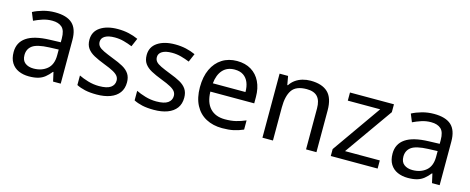

<svg xmlns="http://www.w3.org/2000/svg" viewBox="-33 -1044 3798 1552"><g transform="rotate(15 1866.0 -268.0)"><path d="M288 -545Q386 -545 433 -502Q480 -459 480 -365V0H416L399 -76H395Q372 -47 347.5 -27.5Q323 -8 291.5 1Q260 10 215 10Q167 10 128.5 -7Q90 -24 68 -59.5Q46 -95 46 -149Q46 -229 109 -272.5Q172 -316 303 -320L394 -323V-355Q394 -422 365 -448Q336 -474 283 -474Q241 -474 203 -461.5Q165 -449 132 -433L105 -499Q140 -518 188 -531.5Q236 -545 288 -545ZM314 -259Q214 -255 175.5 -227Q137 -199 137 -148Q137 -103 164.5 -82Q192 -61 235 -61Q303 -61 348 -98.5Q393 -136 393 -214V-262Z M995 -148Q995 -96 969 -61Q943 -26 895 -8Q847 10 781 10Q725 10 684.5 1Q644 -8 613 -24V-104Q645 -88 690.5 -74.5Q736 -61 783 -61Q850 -61 880 -82.5Q910 -104 910 -140Q910 -160 899 -176Q888 -192 859.5 -208Q831 -224 778 -244Q726 -264 689 -284Q652 -304 632 -332Q612 -360 612 -404Q612 -472 667.5 -509Q723 -546 813 -546Q862 -546 904.5 -536.5Q947 -527 984 -510L954 -440Q920 -454 883 -464Q846 -474 807 -474Q753 -474 724.5 -456.5Q696 -439 696 -409Q696 -387 709 -371.5Q722 -356 752.5 -341.5Q783 -327 834 -307Q885 -288 921 -268Q957 -248 976 -219.5Q995 -191 995 -148Z M1474 -148Q1474 -96 1448 -61Q1422 -26 1374 -8Q1326 10 1260 10Q1204 10 1163.5 1Q1123 -8 1092 -24V-104Q1124 -88 1169.5 -74.5Q1215 -61 1262 -61Q1329 -61 1359 -82.5Q1389 -104 1389 -140Q1389 -160 1378 -176Q1367 -192 1338.5 -208Q1310 -224 1257 -244Q1205 -264 1168 -284Q1131 -304 1111 -332Q1091 -360 1091 -404Q1091 -472 1146.5 -509Q1202 -546 1292 -546Q1341 -546 1383.5 -536.5Q1426 -527 1463 -510L1433 -440Q1399 -454 1362 -464Q1325 -474 1286 -474Q1232 -474 1203.5 -456.5Q1175 -439 1175 -409Q1175 -387 1188 -371.5Q1201 -356 1231.5 -341.5Q1262 -327 1313 -307Q1364 -288 1400 -268Q1436 -248 1455 -219.5Q1474 -191 1474 -148Z M1811 -546Q1880 -546 1929.5 -516Q1979 -486 2005.5 -431.5Q2032 -377 2032 -304V-251H1665Q1667 -160 1711.5 -112.5Q1756 -65 1836 -65Q1887 -65 1926.5 -74.5Q1966 -84 2008 -102V-25Q1967 -7 1927 1.5Q1887 10 1832 10Q1756 10 1697.5 -21Q1639 -52 1606.5 -113.5Q1574 -175 1574 -264Q1574 -352 1603.5 -415Q1633 -478 1686.5 -512Q1740 -546 1811 -546ZM1810 -474Q1747 -474 1710.5 -433.5Q1674 -393 1667 -321H1940Q1940 -367 1926 -401Q1912 -435 1883.5 -454.5Q1855 -474 1810 -474Z M2426 -546Q2522 -546 2571 -499.5Q2620 -453 2620 -349V0H2533V-343Q2533 -408 2504 -440Q2475 -472 2413 -472Q2324 -472 2290 -422Q2256 -372 2256 -278V0H2168V-536H2239L2252 -463H2257Q2275 -491 2301.5 -509.5Q2328 -528 2360 -537Q2392 -546 2426 -546Z M3132 0H2740V-58L3028 -468H2757V-536H3125V-470L2841 -68H3132Z M3459 -545Q3557 -545 3604 -502Q3651 -459 3651 -365V0H3587L3570 -76H3566Q3543 -47 3518.5 -27.5Q3494 -8 3462.5 1Q3431 10 3386 10Q3338 10 3299.5 -7Q3261 -24 3239 -59.5Q3217 -95 3217 -149Q3217 -229 3280 -272.5Q3343 -316 3474 -320L3565 -323V-355Q3565 -422 3536 -448Q3507 -474 3454 -474Q3412 -474 3374 -461.5Q3336 -449 3303 -433L3276 -499Q3311 -518 3359 -531.5Q3407 -545 3459 -545ZM3485 -259Q3385 -255 3346.5 -227Q3308 -199 3308 -148Q3308 -103 3335.5 -82Q3363 -61 3406 -61Q3474 -61 3519 -98.5Q3564 -136 3564 -214V-262Z"/></g></svg>

Font: Noto Sans Tamil
Style: Regular
Weight: 400
Designer: Jelle Bosma - Monotype Design Team
Foundry: Monotype Imaging Inc.
Version: Version 2.003